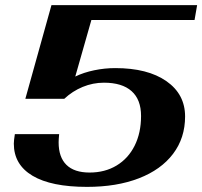

<svg xmlns="http://www.w3.org/2000/svg" viewBox="-20 -720 790 750"><path d="M34 -159Q34 -170 38 -196H211Q209 -174 209 -164Q209 -106 239.5 -76Q270 -46 330 -46Q390 -46 435.5 -73.5Q481 -101 506 -151Q531 -201 531 -267Q531 -331 494 -364Q457 -397 386 -397Q343 -397 303 -380.5Q263 -364 231 -334H79L181 -700H750L740 -642H337L274 -421Q307 -437 348 -445.5Q389 -454 430 -454Q557 -454 630 -403Q703 -352 703 -265Q703 -181 656 -119Q609 -57 522.5 -23.5Q436 10 320 10Q180 10 107 -33.5Q34 -77 34 -159Z"/></svg>

Font: Fahkwang
Style: Bold Italic
Weight: 700
Italic angle: -10°
Designer: Suppakit Chalermlarp | Katatrad Co.,Ltd.
Foundry: Cadson Demak Co.,Ltd.
Version: Version 1.000; ttfautohint (v1.6)